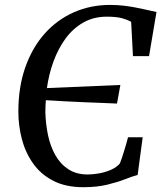

<svg xmlns="http://www.w3.org/2000/svg" viewBox="-20 -772 677 800"><path d="M327 8Q253.5 8 201.8 -18.8Q150 -45.5 118 -90.8Q86 -136 71.2 -192Q56.5 -248 56.5 -307Q56.5 -409.5 85.5 -491.8Q114.5 -574 166.2 -632Q218 -690 287.8 -720.8Q357.5 -751.5 438 -751.5Q468 -751.5 494 -748.5Q520 -745.5 543.5 -741Q567 -736.5 589 -731.5Q611 -726.5 632 -722L601 -538H534L526.5 -681Q512 -689.5 488.8 -696Q465.5 -702.5 424.5 -702.5Q370 -702.5 327 -678Q284 -653.5 253.2 -611.5Q222.5 -569.5 203 -516.2Q183.5 -463 175.5 -405L481.5 -418L467.5 -340.5Q444 -341.5 408.5 -343Q373 -344.5 331.8 -346Q290.5 -347.5 248.8 -350Q207 -352.5 171 -354.5Q170 -342 169.5 -329.5Q169 -317 169 -303.5Q170.5 -254.5 180.2 -208.2Q190 -162 210.8 -125.2Q231.5 -88.5 264.8 -66.8Q298 -45 345.5 -45Q366.5 -45 392.2 -49.5Q418 -54 441.8 -64.2Q465.5 -74.5 479.5 -91Q484 -102.5 488.5 -115.8Q493 -129 497.2 -143.2Q501.5 -157.5 505.8 -172Q510 -186.5 513.5 -200H574.5L553.5 -43Q532 -37.5 501 -25.2Q470 -13 427 -2.5Q384 8 327 8Z"/></svg>

Font: Merriweather 36pt
Style: Italic
Weight: 400
Italic angle: -7.8°
Version: Version 2.101